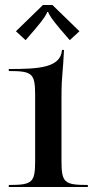

<svg xmlns="http://www.w3.org/2000/svg" viewBox="-20 -745 385 765"><path d="M43.5 -620.5 82 -585 120.5 -629.5C154.6 -669.9 166 -688.3 168 -697.5H172C174 -688.3 186.4 -668.8 219.5 -629.5L258 -585L296.5 -620.5L189 -725H151ZM15 0H330V-8C235.5 -8 225 -17.7 225 -105V-350C225 -409.1 226.7 -429.2 229.1 -457.4C230.8 -477.3 232.9 -502.3 235 -546H227C222 -474 131.2 -470 15 -470V-462C109.5 -462 120 -452.3 120 -365V-105C120 -17.7 109.5 -8 15 -8Z"/></svg>

Font: Prida01
Style: Bold
Weight: 700
Designer: gluk
Foundry: gluk
Version: Version 00.072